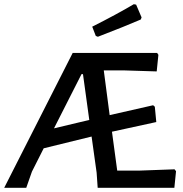

<svg xmlns="http://www.w3.org/2000/svg" viewBox="-37 -894 871 914"><path d="M600 -874 611 -872 637 -811 633 -801Q559 -769 429 -719L419 -723L402 -767Q519 -826 600 -874ZM692 -393 700 -386 707 -313 496 -267 521 -82H630L794 -88L801 -79L793 0H428L423 -72L399 -244L171 -188L115 -77L88 0H-17L309 -642H711L717 -633L709 -554L549 -559H457L485 -346ZM351 -541 220 -283 388 -323 358 -541Z"/></svg>

Font: Alegreya Sans Medium
Style: Regular
Weight: 500
Designer: Juan Pablo del Peral
Foundry: Huerta Tipografica
Version: Version 2.007